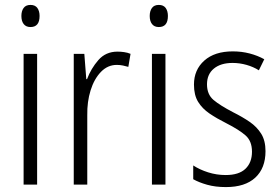

<svg xmlns="http://www.w3.org/2000/svg" viewBox="-20 -751 1136 781"><path d="M104 -731Q123 -731 132 -718.5Q141 -706 141 -686Q141 -641 104 -641Q86 -641 76.5 -653Q67 -665 67 -686Q67 -706 76 -718.5Q85 -731 104 -731ZM131 -532V0H76V-532Z M458 -541Q471 -541 485 -539Q499 -537 511 -532L502 -479Q492 -482 480 -484.5Q468 -487 455 -487Q418 -487 390.5 -458.5Q363 -430 348.5 -383.5Q334 -337 335 -282V0H280V-532H323L331 -429H334Q350 -472 380 -506.5Q410 -541 458 -541Z M626 -731Q645 -731 654 -718.5Q663 -706 663 -686Q663 -641 626 -641Q608 -641 598.5 -653Q589 -665 589 -686Q589 -706 598 -718.5Q607 -731 626 -731ZM653 -532V0H598V-532Z M1060 -136Q1060 -67 1018.5 -28.5Q977 10 899 10Q856 10 822.5 0.5Q789 -9 766 -22V-78Q792 -61 826.5 -50Q861 -39 898 -39Q952 -39 978.5 -64.5Q1005 -90 1005 -134Q1005 -177 979 -200Q953 -223 900 -250Q862 -269 832.5 -289Q803 -309 786 -336.5Q769 -364 769 -407Q769 -467 811 -504.5Q853 -542 927 -542Q963 -542 995.5 -533.5Q1028 -525 1055 -510L1033 -465Q1011 -479 983 -487Q955 -495 926 -495Q878 -495 850 -472Q822 -449 822 -408Q822 -367 848.5 -344.5Q875 -322 929 -294Q967 -275 996 -255Q1025 -235 1042.5 -207Q1060 -179 1060 -136Z"/></svg>

Font: Noto Sans Khmer Condensed Light
Style: Regular
Weight: 300
Width: 3
Designer: Danh Hong and the Monotype Design Team
Foundry: Monotype Imaging Inc.
Version: Version 2.004; ttfautohint (v1.8.4.7-5d5b)